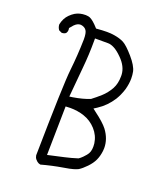

<svg xmlns="http://www.w3.org/2000/svg" viewBox="-142 -879 783 942"><g transform="rotate(20 250.0 -408.0)"><path d="M223.1 -685.5V-698.7H291Q306.2 -698.7 323.7 -689.5Q342.8 -679.7 365.7 -656.7Q404.8 -618.2 406.7 -575.2Q406.7 -570.8 406.7 -566.4Q406.7 -529.8 391.6 -501.5Q374.5 -471.2 350.6 -449.7Q327.6 -429.2 306.2 -413.1Q270 -398.4 218.8 -390.1L202.1 -387.7Q209.5 -474.6 216.3 -544.2Q223.1 -613.8 223.1 -685.5ZM226.6 -336.9Q264.2 -336.9 298.3 -325.7Q336.4 -313 363.3 -283.2Q390.6 -252.9 396 -213.9Q397 -205.1 397 -197.8Q397 -190.4 396.2 -184.1Q395.5 -177.7 393.6 -171.4Q389.6 -158.7 381.3 -149.4Q373 -140.1 367.7 -134.3Q357.9 -124.5 348.6 -118.2Q314.9 -107.4 282.2 -100.1Q250 -92.8 197.3 -81.1L201.7 -335.9Q220.7 -336.9 226.6 -336.9ZM448.7 -192.9Q449.7 -201.7 449.7 -208.5Q449.7 -256.3 417.5 -299.3Q397.9 -324.7 348.6 -361.3L333.5 -373L349.6 -383.3Q393.6 -411.6 422.9 -457.5Q431.6 -472.2 436.5 -483.2Q441.4 -494.1 444.1 -501.7Q446.8 -509.3 449.2 -517.1Q457.5 -547.4 457.5 -574.7Q457.5 -592.8 454.1 -609.9Q447.8 -638.7 413.1 -678.7Q377.4 -719.7 356.9 -730.5Q336.4 -741.2 305.7 -746.1Q289.1 -749 267.1 -749Q245.1 -749 211.4 -746.1Q201.7 -756.8 196.3 -762.2Q171.4 -787.1 155.3 -789.6Q147.5 -791 141.6 -791Q125 -791 111.8 -787.6Q98.6 -784.2 86.9 -777.3Q74.2 -769.5 62.5 -757.8Q41.5 -736.8 34.7 -703.6Q35.2 -689 43.9 -676.3L58.1 -669.4Q59.6 -668.9 60.5 -668.9Q72.8 -668.9 80.6 -675.3Q86.9 -683.1 86.9 -693.8Q86.9 -695.8 85.9 -703.1Q95.7 -715.8 102.1 -722.2Q117.7 -737.8 132.3 -737.8Q134.3 -737.8 136.2 -737.8Q156.2 -734.9 165 -721.2Q173.3 -709 173.3 -675.8V-675.3Q171.4 -591.8 162.6 -512.2Q153.8 -434.1 147.9 -61.5Q149.4 -50.3 156.2 -42L165 -33.2Q172.9 -26.9 182.6 -25.4Q236.8 -40.5 295.4 -50.3Q327.1 -55.2 344 -60.3Q360.8 -65.4 367.7 -69.3Q384.3 -79.6 404.8 -100.8Q425.3 -122.1 435.3 -143.6Q445.3 -165 448.7 -192.9Z"/></g></svg>

Font: NaikaiFont
Style: ExtraLight
Weight: 200
Version: Version 1.89